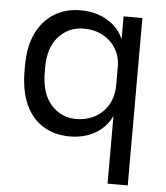

<svg xmlns="http://www.w3.org/2000/svg" viewBox="-53 -587 720 834"><g transform="rotate(5 307.5 -170.0)"><path d="M447 200V-95Q424 -46 376.5 -18Q329 10 265 10Q200 10 150 -20Q100 -50 72.5 -110Q45 -170 45 -260V-280Q45 -364 73.5 -422Q102 -480 151.5 -510Q201 -540 265 -540Q333 -540 383 -509.5Q433 -479 453 -430V-530H535V200ZM285 -68Q333 -68 369.5 -88.5Q406 -109 426.5 -145.5Q447 -182 447 -230V-310Q447 -353 426.5 -387.5Q406 -422 369.5 -442Q333 -462 285 -462Q221 -462 177 -414.5Q133 -367 133 -280V-260Q133 -166 177 -117Q221 -68 285 -68Z"/></g></svg>

Font: Golos Text
Style: Regular
Weight: 400
Designer: A.Korolkova, Vitaly Kuzmin
Foundry: ParaType Ltd
Version: Version 2.004